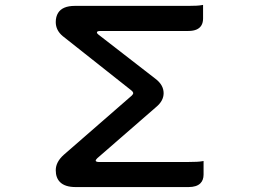

<svg xmlns="http://www.w3.org/2000/svg" viewBox="-20 -737 1040 770"><path d="M220.7 -6.8Q203.6 -23.9 203.6 -54.2Q203.6 -87.4 235.8 -116.2Q506.8 -352.5 508.3 -353.5Q514.2 -359.4 514.2 -363.3Q514.2 -368.7 505.4 -375.5Q232.9 -590.8 231.4 -592.3Q203.6 -615.7 203.6 -648.4Q203.6 -669.9 212.9 -685.1Q230.5 -713.4 280.3 -713.4H735.4Q772.9 -713.4 788.1 -716.3L794.4 -717.3V-663.1Q794.4 -630.9 769.5 -619.1Q755.9 -612.8 735.4 -612.8H380.9Q372.6 -612.8 369.6 -609.4L368.7 -607.4Q368.7 -602.5 375 -598.1L603 -421.4Q636.2 -396.5 636.2 -363.3Q636.2 -332.5 606 -307.6L370.1 -102.5Q363.8 -96.2 363.8 -92.8Q363.8 -91.3 364.7 -90.3Q368.2 -87.4 375 -87.4H736.3Q774.9 -87.4 790 -90.3L796.4 -91.3V-37.1Q796.4 -14.6 783.7 -2Q768.6 13.2 736.3 13.2H283.2Q240.7 13.2 220.7 -6.8ZM506.3 -351.6Q506.3 -351.6 506.3 -351.6Z"/></svg>

Font: YuPearl-Medium
Style: Medium
Weight: 500
Designer: Max Yao
Foundry: Max-Everyday
Version: Version 1.011; ttfautohint (v1.8.3)